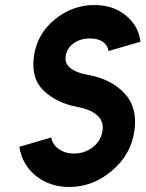

<svg xmlns="http://www.w3.org/2000/svg" viewBox="-20 -732 579 764"><path d="M356 -712Q267 -712 196 -653Q161 -624 141 -587.5Q121 -551 115 -508Q103 -421 152 -373Q204 -322 290 -306Q343 -296 369 -271Q393 -248 388 -212Q382 -172 350 -147Q318 -121 274 -121Q239 -121 214 -139Q189 -156 184 -185L57 -148Q68 -77 122 -33Q178 12 255 12Q350 12 426 -53Q502 -118 515 -212Q528 -305 475 -361Q422 -418 326 -435Q274 -445 254 -467Q238 -483 241 -508Q246 -540 272 -559Q299 -579 338 -579Q369 -579 389 -566Q408 -553 412 -529L539 -566Q531 -630 480 -671Q430 -712 356 -712Z"/></svg>

Font: Unageo
Style: Bold-Italic
Weight: 700
Designer: Richard Sepsi
Foundry: Richard Sepsi
Version: Version 2.000